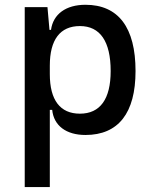

<svg xmlns="http://www.w3.org/2000/svg" viewBox="-20 -547 626 792"><path d="M82 224.6H185.5V-93.8H195.3C201.7 -28.8 252.9 9.8 332.5 9.8C468.3 9.8 539.1 -80.6 539.1 -253.9C539.1 -433.6 468.3 -527.3 332.5 -527.3C252 -527.3 199.2 -488.8 190.4 -423.8H184.1L175.8 -517.6H82ZM185.5 -241.2V-276.4C185.5 -383.3 228 -439.5 309.6 -439.5C393.1 -439.5 436.5 -376 436.5 -253.9C436.5 -138.2 393.1 -78.1 309.6 -78.1C228 -78.1 185.5 -134.3 185.5 -241.2Z"/></svg>

Font: CaskaydiaCove Nerd Font
Style: Regular
Weight: 400
Designer: Aaron Bell
Foundry: Saja Typeworks
Version: Version 2111.1;Nerd Fonts 2.3.3